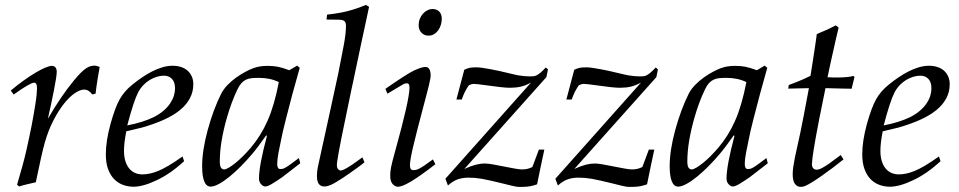

<svg xmlns="http://www.w3.org/2000/svg" viewBox="-20 -742 3872 775"><path d="M57.6 10.7 48.8 3.9Q61 -37.6 70.3 -71.3Q79.6 -105 85.9 -132.8Q110.4 -240.2 122.6 -320.8Q126.5 -344.7 127.9 -360.8Q129.4 -377 129.4 -386.2Q129.4 -408.2 117.7 -408.2Q102.1 -408.2 35.2 -360.4L23.4 -376.5Q50.8 -399.4 76.4 -417.7Q102.1 -436 124 -449Q146 -461.9 162.8 -469Q179.7 -476.1 189.5 -476.1Q198.2 -476.1 203.6 -470.2Q209 -464.4 209 -452.1Q209 -443.8 206.1 -424.3Q203.1 -404.8 198 -378.9Q192.9 -353 186.5 -322.8Q180.2 -292.5 173.3 -262.7Q226.6 -354.5 277.8 -416.5Q293.9 -436 305.9 -448Q317.9 -460 327.6 -466.3Q337.4 -472.7 345.7 -474.9Q354 -477.1 362.8 -477.1Q370.1 -477.1 382.3 -471.7Q378.4 -449.7 374 -423.1Q369.6 -396.5 365.7 -363.8L352.5 -360.8Q337.9 -380.4 319.8 -380.4Q303.2 -380.4 281.7 -365.7Q260.3 -351.1 238.3 -323.5Q216.3 -295.9 195.8 -256.3Q175.3 -216.8 161.1 -167.5Q149.4 -127.4 124.5 -6.3Q102.5 -1.5 85.7 2.7Q68.8 6.8 57.6 10.7Z M716.8 -110.4 723.1 -91.3Q694.3 -64.9 666.7 -45.9Q639.2 -26.9 611.8 -14.2Q557.1 11.7 519 11.7Q497.6 11.7 477.5 4.6Q457.5 -2.4 441.9 -17.8Q426.3 -33.2 416.7 -58.3Q407.2 -83.5 407.2 -119.1Q407.2 -172.4 425.8 -240.7Q435.1 -274.4 444.3 -299.3Q453.6 -324.2 462.9 -340.8Q481 -373.5 513.7 -399.9Q532.7 -415.5 553.2 -429.4Q573.7 -443.4 594.5 -453.9Q615.2 -464.4 636 -470.5Q656.7 -476.6 676.3 -476.6Q694.8 -476.6 710.2 -471.7Q725.6 -466.8 736.6 -457.3Q747.6 -447.8 753.9 -433.8Q760.3 -419.9 760.3 -402.3Q760.3 -371.1 746.3 -345Q732.4 -318.8 706.1 -297.4Q679.7 -275.9 641.1 -258.5Q602.5 -241.2 553.2 -227.1L489.7 -211.9Q484.9 -187 482.7 -167.5Q480.5 -147.9 480.5 -133.8Q480.5 -109.9 486.1 -91.8Q491.7 -73.7 501.7 -61.8Q511.7 -49.8 525.1 -43.9Q538.6 -38.1 554.7 -38.1Q584.5 -38.1 618.2 -51.8Q653.8 -65.9 716.8 -110.4ZM493.7 -235.8Q556.2 -247.6 601.1 -269.5Q624 -281.2 640.4 -295.4Q656.7 -309.6 667 -325Q677.2 -340.3 681.9 -355.7Q686.5 -371.1 686.5 -385.3Q686.5 -410.2 674.3 -423.3Q662.1 -436.5 641.6 -436.5Q627.9 -436.5 613.3 -432.1Q598.6 -427.7 584.7 -419.4Q570.8 -411.1 558.6 -398.4Q546.4 -385.7 537.6 -369.1Q520 -335.4 493.7 -235.8Z M1186.5 -104 1191.9 -83 1118.7 -26.4Q1095.7 -10.7 1078.1 0Q1060.5 10.7 1050.8 10.7Q1042 10.7 1033.7 1.5Q1025.4 -7.8 1025.4 -21.5Q1025.4 -73.2 1057.6 -193.8L1054.2 -195.3Q1035.6 -168.9 1021.5 -150.1Q1007.3 -131.3 996.6 -119.1Q976.1 -94.7 952.9 -71.3Q929.7 -47.9 907.2 -29.5Q884.8 -11.2 864.5 0Q844.2 11.2 830.1 11.2Q813 11.2 804.4 -10Q795.9 -31.2 795.9 -70.8Q795.9 -134.8 818.4 -217.3Q841.3 -300.8 872.6 -363.3Q882.3 -382.3 898.7 -399.2Q915 -416 933.6 -429.2Q952.1 -442.4 970.5 -452.1Q988.8 -461.9 1002.4 -466.8Q1026.9 -476.1 1059.6 -476.1Q1071.3 -476.1 1081.1 -475.3Q1090.8 -474.6 1100.8 -472.7Q1110.8 -470.7 1122.1 -467.3Q1133.3 -463.9 1147.9 -458.5L1179.2 -477.1L1189.9 -468.3Q1174.3 -413.6 1160.6 -363.3Q1147 -313 1134.8 -264.2Q1127.4 -234.9 1122.3 -213.4Q1117.2 -191.9 1114.7 -177.7Q1109.4 -151.9 1104.2 -126Q1099.1 -100.1 1099.1 -78.1Q1099.1 -69.8 1102.1 -64.7Q1105 -59.6 1112.3 -59.6Q1116.7 -59.6 1120.8 -60.5Q1125 -61.5 1132.6 -65.7Q1140.1 -69.8 1152.6 -78.9Q1165 -87.9 1186.5 -104ZM1105.5 -410.6Q1087.4 -419.4 1067.4 -423.6Q1047.4 -427.7 1025.4 -427.7Q1008.8 -427.7 996.1 -426.5Q983.4 -425.3 973.1 -420.4Q962.9 -415.5 954.6 -406.5Q946.3 -397.5 938.5 -381.3Q926.3 -356 915.5 -327.1Q904.8 -298.3 895.5 -265.6Q881.3 -215.8 874.3 -172.4Q867.2 -128.9 867.2 -90.3Q867.2 -71.8 872.3 -64.9Q877.4 -58.1 884.3 -58.1Q891.6 -58.1 903.6 -65.2Q915.5 -72.3 930.2 -84Q944.8 -95.7 960.7 -111.6Q976.6 -127.4 991.7 -145Q1033.2 -193.8 1060.1 -254.9Q1087.4 -316.4 1105.5 -410.6Z M1442.9 -106.9 1451.2 -86.9Q1448.2 -84.5 1439.5 -77.6Q1430.7 -70.8 1418.5 -62Q1406.2 -53.2 1392.1 -43.2Q1377.9 -33.2 1363.8 -23.9Q1349.6 -14.6 1336.9 -7.1Q1324.2 0.5 1315.4 4.4Q1308.6 7.3 1302.2 9Q1295.9 10.7 1289.1 10.7Q1275.4 10.7 1267.3 1Q1259.3 -8.8 1259.3 -30.8Q1259.3 -50.8 1262.7 -66.4Q1262.7 -65.4 1265.6 -79.6Q1268.6 -93.8 1273.9 -117.7Q1279.3 -141.6 1286.1 -173.3Q1293 -205.1 1300.5 -239Q1308.1 -272.9 1315.4 -307.1Q1322.8 -341.3 1329.1 -370.4Q1335.4 -399.4 1340.1 -421.1Q1344.7 -442.9 1346.7 -452.1Q1358.9 -513.2 1367.7 -560.3Q1376.5 -607.4 1376.5 -637.7Q1376.5 -651.9 1369.9 -657.2Q1363.3 -662.6 1342.8 -662.6L1297.9 -663.1L1300.3 -683.1Q1323.7 -685.5 1344.2 -689Q1364.7 -692.4 1381.8 -696.8Q1417 -705.6 1457 -722.2L1469.7 -714.4Q1469.2 -712.4 1466.6 -699.7Q1463.9 -687 1459.7 -667.2Q1455.6 -647.5 1450 -622.1Q1444.3 -596.7 1438.5 -569.1Q1432.6 -541.5 1426.8 -513.4Q1420.9 -485.4 1415.5 -460Q1410.2 -434.6 1405.8 -413.8Q1401.4 -393.1 1398.4 -379.9Q1348.6 -144.5 1341.3 -91.8Q1339.8 -82.5 1339.8 -75.7Q1339.8 -65.4 1344.7 -59.6Q1349.6 -53.7 1355.5 -53.7Q1357.9 -53.7 1361.1 -54.7Q1364.3 -55.7 1369.6 -58.3Q1375 -61 1383.1 -65.7Q1391.1 -70.3 1402.8 -78.1Z M1669.9 -640.6Q1669.9 -654.3 1674.6 -666Q1679.2 -677.7 1687 -686.5Q1694.8 -695.3 1705.1 -700.4Q1715.3 -705.6 1726.1 -705.6Q1743.2 -705.6 1753.2 -695.1Q1763.2 -684.6 1763.2 -666Q1763.2 -653.8 1759.5 -641.6Q1755.9 -629.4 1748.8 -619.6Q1741.7 -609.9 1731.9 -604Q1722.2 -598.1 1709.5 -598.1Q1692.4 -598.1 1681.2 -609.9Q1669.9 -621.6 1669.9 -640.6ZM1543.9 -363.8 1535.6 -383.3Q1579.6 -414.1 1608.4 -432.4Q1637.2 -450.7 1651.4 -457.5Q1682.1 -471.7 1697.3 -471.7Q1708.5 -471.7 1713.4 -462.2Q1718.3 -452.6 1718.3 -438.5Q1718.3 -432.1 1716.6 -422.4Q1714.8 -412.6 1711.2 -397.2Q1707.5 -381.8 1701.7 -360.1Q1695.8 -338.4 1688 -308.1Q1661.6 -209 1647.9 -151.1Q1634.3 -93.3 1634.8 -74.7Q1634.8 -55.2 1648.4 -55.2Q1653.8 -55.2 1658.7 -56.2Q1663.6 -57.1 1671.9 -61.3Q1680.2 -65.4 1693.4 -74.2Q1706.5 -83 1727.5 -98.6L1737.3 -79.1Q1678.2 -33.2 1641.1 -10.7Q1604 11.7 1586.4 11.7Q1574.2 11.7 1564.7 0.7Q1555.2 -10.3 1555.2 -30.8Q1555.2 -39.6 1555.7 -47.1Q1556.2 -54.7 1558.3 -65.7Q1560.5 -76.7 1564.5 -92.8Q1568.4 -108.9 1575.7 -134.3Q1632.8 -339.4 1632.8 -388.2Q1632.8 -398.4 1630.1 -402.1Q1627.4 -405.8 1622.6 -405.8Q1615.2 -405.8 1608.4 -402.3Q1606.4 -401.4 1590.6 -391.8Q1574.7 -382.3 1543.9 -363.8Z M1788.1 6.8 1777.8 -20.5 2123.5 -408.7Q2101.1 -396.5 2081.8 -392.1Q2062.5 -387.7 2038.1 -387.7Q2012.7 -387.7 1941.4 -397.9Q1923.3 -400.4 1911.1 -401.9Q1898.9 -403.3 1892.6 -403.3Q1883.3 -403.3 1872.1 -397.5Q1866.2 -388.2 1862.5 -382.1Q1858.9 -376 1856 -370.1Q1853 -364.3 1850.3 -357.4Q1847.7 -350.6 1843.8 -340.3H1822.3L1854 -460.4Q1867.2 -466.8 1877.4 -468.5Q1887.7 -470.2 1901.9 -470.2Q1913.1 -470.2 1928.2 -468Q1943.4 -465.8 1960.4 -462.6Q1977.5 -459.5 1994.9 -455.6Q2012.2 -451.7 2027.6 -448Q2043 -444.3 2054.4 -441.7Q2065.9 -439 2071.3 -438Q2098.6 -433.6 2118.2 -433.6Q2127.4 -433.6 2134 -434.3Q2140.6 -435.1 2147.5 -438.7Q2154.3 -442.4 2162.6 -449.5Q2170.9 -456.5 2183.1 -469.7L2191.9 -461.9L2185.5 -430.7L1854.5 -60.1Q1881.3 -72.3 1900.4 -77.1Q1919.4 -82 1938.5 -82Q1948.7 -82 1969.5 -78.4Q1990.2 -74.7 2013.2 -70.1Q2036.1 -65.4 2056.6 -61.8Q2077.1 -58.1 2086.9 -58.1Q2110.4 -58.1 2128.9 -67.9L2155.3 -138.2H2177.2Q2176.3 -133.8 2172.4 -115.5Q2168.5 -97.2 2161.6 -64.9L2147.9 2Q2134.8 6.8 2121.1 9.5Q2107.4 12.2 2093.3 12.2Q2081.5 12.2 2076.7 12.5Q2071.8 12.7 2065.2 11.7Q2058.6 10.7 2046.4 7.8Q2034.2 4.9 2008.8 -1.5Q1981 -8.3 1960.7 -12.9Q1940.4 -17.6 1924.8 -20.3Q1909.2 -22.9 1896.5 -23.9Q1883.8 -24.9 1870.6 -24.9Q1847.7 -24.9 1828.1 -18.3Q1808.6 -11.7 1788.1 6.8Z M2231.9 6.8 2221.7 -20.5 2567.4 -408.7Q2544.9 -396.5 2525.6 -392.1Q2506.3 -387.7 2481.9 -387.7Q2456.5 -387.7 2385.3 -397.9Q2367.2 -400.4 2355 -401.9Q2342.8 -403.3 2336.4 -403.3Q2327.1 -403.3 2315.9 -397.5Q2310.1 -388.2 2306.4 -382.1Q2302.7 -376 2299.8 -370.1Q2296.9 -364.3 2294.2 -357.4Q2291.5 -350.6 2287.6 -340.3H2266.1L2297.9 -460.4Q2311 -466.8 2321.3 -468.5Q2331.5 -470.2 2345.7 -470.2Q2356.9 -470.2 2372.1 -468Q2387.2 -465.8 2404.3 -462.6Q2421.4 -459.5 2438.7 -455.6Q2456.1 -451.7 2471.4 -448Q2486.8 -444.3 2498.3 -441.7Q2509.8 -439 2515.1 -438Q2542.5 -433.6 2562 -433.6Q2571.3 -433.6 2577.9 -434.3Q2584.5 -435.1 2591.3 -438.7Q2598.1 -442.4 2606.4 -449.5Q2614.7 -456.5 2627 -469.7L2635.7 -461.9L2629.4 -430.7L2298.3 -60.1Q2325.2 -72.3 2344.2 -77.1Q2363.3 -82 2382.3 -82Q2392.6 -82 2413.3 -78.4Q2434.1 -74.7 2457 -70.1Q2480 -65.4 2500.5 -61.8Q2521 -58.1 2530.8 -58.1Q2554.2 -58.1 2572.8 -67.9L2599.1 -138.2H2621.1Q2620.1 -133.8 2616.2 -115.5Q2612.3 -97.2 2605.5 -64.9L2591.8 2Q2578.6 6.8 2564.9 9.5Q2551.3 12.2 2537.1 12.2Q2525.4 12.2 2520.5 12.5Q2515.6 12.7 2509 11.7Q2502.4 10.7 2490.2 7.8Q2478 4.9 2452.6 -1.5Q2424.8 -8.3 2404.5 -12.9Q2384.3 -17.6 2368.7 -20.3Q2353 -22.9 2340.3 -23.9Q2327.6 -24.9 2314.5 -24.9Q2291.5 -24.9 2272 -18.3Q2252.4 -11.7 2231.9 6.8Z M3073.7 -104 3079.1 -83 3005.9 -26.4Q2982.9 -10.7 2965.3 0Q2947.8 10.7 2938 10.7Q2929.2 10.7 2920.9 1.5Q2912.6 -7.8 2912.6 -21.5Q2912.6 -73.2 2944.8 -193.8L2941.4 -195.3Q2922.9 -168.9 2908.7 -150.1Q2894.5 -131.3 2883.8 -119.1Q2863.3 -94.7 2840.1 -71.3Q2816.9 -47.9 2794.4 -29.5Q2772 -11.2 2751.7 0Q2731.4 11.2 2717.3 11.2Q2700.2 11.2 2691.7 -10Q2683.1 -31.2 2683.1 -70.8Q2683.1 -134.8 2705.6 -217.3Q2728.5 -300.8 2759.8 -363.3Q2769.5 -382.3 2785.9 -399.2Q2802.2 -416 2820.8 -429.2Q2839.4 -442.4 2857.7 -452.1Q2876 -461.9 2889.6 -466.8Q2914.1 -476.1 2946.8 -476.1Q2958.5 -476.1 2968.3 -475.3Q2978 -474.6 2988 -472.7Q2998 -470.7 3009.3 -467.3Q3020.5 -463.9 3035.2 -458.5L3066.4 -477.1L3077.1 -468.3Q3061.5 -413.6 3047.9 -363.3Q3034.2 -313 3022 -264.2Q3014.6 -234.9 3009.5 -213.4Q3004.4 -191.9 3002 -177.7Q2996.6 -151.9 2991.5 -126Q2986.3 -100.1 2986.3 -78.1Q2986.3 -69.8 2989.3 -64.7Q2992.2 -59.6 2999.5 -59.6Q3003.9 -59.6 3008.1 -60.5Q3012.2 -61.5 3019.8 -65.7Q3027.3 -69.8 3039.8 -78.9Q3052.2 -87.9 3073.7 -104ZM2992.7 -410.6Q2974.6 -419.4 2954.6 -423.6Q2934.6 -427.7 2912.6 -427.7Q2896 -427.7 2883.3 -426.5Q2870.6 -425.3 2860.4 -420.4Q2850.1 -415.5 2841.8 -406.5Q2833.5 -397.5 2825.7 -381.3Q2813.5 -356 2802.7 -327.1Q2792 -298.3 2782.7 -265.6Q2768.6 -215.8 2761.5 -172.4Q2754.4 -128.9 2754.4 -90.3Q2754.4 -71.8 2759.5 -64.9Q2764.6 -58.1 2771.5 -58.1Q2778.8 -58.1 2790.8 -65.2Q2802.7 -72.3 2817.4 -84Q2832 -95.7 2847.9 -111.6Q2863.8 -127.4 2878.9 -145Q2920.4 -193.8 2947.3 -254.9Q2974.6 -316.4 2992.7 -410.6Z M3373.5 -116.2 3384.8 -98.6Q3364.3 -82 3341.6 -64.9Q3318.8 -47.9 3298.1 -33.2Q3277.3 -18.6 3260 -7.8Q3242.7 2.9 3232.9 7.3Q3223.1 12.2 3210.9 12.2Q3198.2 12.2 3189 0.5Q3179.7 -11.2 3179.7 -39.1Q3179.7 -50.8 3181.6 -65.7Q3183.6 -80.6 3188.5 -106L3210.4 -206.1Q3216.3 -232.9 3224.6 -277.3Q3232.9 -321.8 3245.1 -386.2L3161.6 -384.3L3164.1 -398.9Q3186 -407.2 3198.5 -412.1Q3210.9 -417 3219 -420.7Q3227.1 -424.3 3233.9 -427.5Q3240.7 -430.7 3251.5 -436Q3252.4 -442.4 3254.4 -454.3Q3256.3 -466.3 3258.8 -481.9Q3261.2 -497.6 3263.9 -514.9Q3266.6 -532.2 3269 -548.8Q3271.5 -565.4 3273.7 -580.1Q3275.9 -594.7 3276.9 -604.5L3319.3 -622.6L3353.5 -639.6L3365.2 -630.9Q3360.8 -614.3 3355 -588.1Q3349.1 -562 3342.8 -533.7Q3336.4 -505.4 3330.3 -477.8Q3324.2 -450.2 3320.3 -430.2Q3331.5 -429.7 3340.1 -429.4Q3348.6 -429.2 3355.5 -429.2Q3405.3 -429.2 3424.3 -435.5L3429.2 -431.6L3417.5 -383.8Q3407.2 -383.8 3381.1 -384.5Q3355 -385.3 3312 -386.2Q3311.5 -383.8 3309.6 -374.3Q3307.6 -364.7 3304.9 -351.3Q3302.2 -337.9 3299.1 -322.3Q3295.9 -306.6 3293 -292.2Q3290 -277.8 3287.6 -265.9Q3285.2 -253.9 3284.2 -248Q3271 -179.7 3264.4 -138.2Q3257.8 -96.7 3257.3 -79.6Q3257.3 -68.4 3262.7 -62.7Q3268.1 -57.1 3275.9 -57.1Q3285.6 -57.1 3297.9 -63.7Q3310.1 -70.3 3324.7 -80.1Z M3770 -110.4 3776.4 -91.3Q3747.6 -64.9 3720 -45.9Q3692.4 -26.9 3665 -14.2Q3610.4 11.7 3572.3 11.7Q3550.8 11.7 3530.8 4.6Q3510.7 -2.4 3495.1 -17.8Q3479.5 -33.2 3470 -58.3Q3460.4 -83.5 3460.4 -119.1Q3460.4 -172.4 3479 -240.7Q3488.3 -274.4 3497.6 -299.3Q3506.8 -324.2 3516.1 -340.8Q3534.2 -373.5 3566.9 -399.9Q3585.9 -415.5 3606.4 -429.4Q3627 -443.4 3647.7 -453.9Q3668.5 -464.4 3689.2 -470.5Q3710 -476.6 3729.5 -476.6Q3748 -476.6 3763.4 -471.7Q3778.8 -466.8 3789.8 -457.3Q3800.8 -447.8 3807.1 -433.8Q3813.5 -419.9 3813.5 -402.3Q3813.5 -371.1 3799.6 -345Q3785.6 -318.8 3759.3 -297.4Q3732.9 -275.9 3694.3 -258.5Q3655.8 -241.2 3606.4 -227.1L3543 -211.9Q3538.1 -187 3535.9 -167.5Q3533.7 -147.9 3533.7 -133.8Q3533.7 -109.9 3539.3 -91.8Q3544.9 -73.7 3554.9 -61.8Q3564.9 -49.8 3578.4 -43.9Q3591.8 -38.1 3607.9 -38.1Q3637.7 -38.1 3671.4 -51.8Q3707 -65.9 3770 -110.4ZM3546.9 -235.8Q3609.4 -247.6 3654.3 -269.5Q3677.2 -281.2 3693.6 -295.4Q3710 -309.6 3720.2 -325Q3730.5 -340.3 3735.1 -355.7Q3739.7 -371.1 3739.7 -385.3Q3739.7 -410.2 3727.5 -423.3Q3715.3 -436.5 3694.8 -436.5Q3681.2 -436.5 3666.5 -432.1Q3651.9 -427.7 3637.9 -419.4Q3624 -411.1 3611.8 -398.4Q3599.6 -385.7 3590.8 -369.1Q3573.2 -335.4 3546.9 -235.8Z"/></svg>

Font: XB Kayhan
Style: Italic
Weight: 400
Italic angle: -12°
Designer: Behnam
Foundry: Irmug
Version: Version 7.300 2009